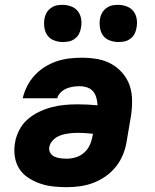

<svg xmlns="http://www.w3.org/2000/svg" viewBox="-20 -767 640 795"><path d="M257 8Q228 8 200 5Q172 2 146 -7Q120 -16 97 -31Q74 -46 60 -68Q46 -90 41.5 -118Q37 -146 42 -175Q46 -201 59 -227Q72 -253 93.5 -272Q115 -291 141 -303.5Q167 -316 193.5 -323Q220 -330 247 -332.5Q274 -335 301 -335Q321 -335 342 -334Q363 -333 384 -331Q383 -347 379 -362Q375 -377 365.5 -388.5Q356 -400 341 -405Q326 -410 310 -410Q296 -410 282.5 -408Q269 -406 255.5 -400.5Q242 -395 231 -384Q220 -373 217 -360H74Q80 -386 92.5 -410.5Q105 -435 124 -455.5Q143 -476 166.5 -490.5Q190 -505 215.5 -513.5Q241 -522 267.5 -525Q294 -528 319 -528Q352 -528 383.5 -522.5Q415 -517 441.5 -502Q468 -487 488 -463.5Q508 -440 517.5 -411Q527 -382 527 -349.5Q527 -317 522 -285L505 -185Q501 -157 490.5 -130Q480 -103 462 -79.5Q444 -56 419.5 -38.5Q395 -21 368 -10.5Q341 0 312.5 4Q284 8 257 8ZM257 -110Q276 -110 295 -116Q314 -122 329 -135.5Q344 -149 352 -167Q360 -185 363 -204L365 -213Q349 -215 333 -216Q317 -217 301 -217Q290 -217 278 -216Q266 -215 255 -213Q244 -211 232 -207Q220 -203 210 -196Q200 -189 193 -179Q186 -169 184 -157Q182 -144 188.5 -133.5Q195 -123 206.5 -118Q218 -113 231 -111.5Q244 -110 257 -110ZM470 -593Q452 -593 434.5 -599.5Q417 -606 407 -619.5Q397 -633 394 -651.5Q391 -670 394 -689Q396 -702 402.5 -713.5Q409 -725 420.5 -733.5Q432 -742 444 -744.5Q456 -747 469 -747Q487 -747 504.5 -740.5Q522 -734 532.5 -720.5Q543 -707 546 -688.5Q549 -670 545 -651Q543 -638 537 -626.5Q531 -615 519.5 -606.5Q508 -598 495.5 -595.5Q483 -593 470 -593ZM240 -593Q222 -593 204.5 -599.5Q187 -606 177 -619.5Q167 -633 164 -651.5Q161 -670 164 -689Q166 -702 172.5 -713.5Q179 -725 190.5 -733.5Q202 -742 214 -744.5Q226 -747 239 -747Q257 -747 274.5 -740.5Q292 -734 302.5 -720.5Q313 -707 316 -688.5Q319 -670 315 -651Q313 -638 307 -626.5Q301 -615 289.5 -606.5Q278 -598 265.5 -595.5Q253 -593 240 -593Z"/></svg>

Font: Iosevka Heavy Extended
Style: Italic
Weight: 900
Width: 7
Italic angle: -9°
Monospace: yes
Designer: Belleve Invis
Foundry: Belleve Invis
Version: Version 32.5.0; ttfautohint (v1.8.4)